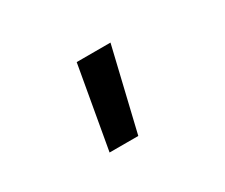

<svg xmlns="http://www.w3.org/2000/svg" viewBox="-64 -303 727 620"><g transform="rotate(-30 300.0 7.0)"><path d="M200 160 254 -146H380L307 160Z"/></g></svg>

Font: Pitagon Sans Mono SemiBold
Style: Regular
Weight: 600
Monospace: yes
Designer: Travis Tran
Foundry: Pitagon
Version: Version 1.001; ttfautohint (v1.8.4.7-5d5b);gftools[0.9.26]